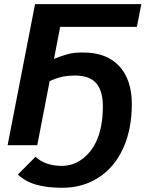

<svg xmlns="http://www.w3.org/2000/svg" viewBox="-20 -708 709 936"><path d="M622.6 -200.7Q622.6 -77.6 580.1 15.6Q537.6 108.4 460 158Q382.3 207.5 283.7 207.5Q210.4 207.5 157.5 192.6Q104.5 177.7 66.9 143.1L153.3 56.2Q199.7 100.6 282.2 100.6Q339.8 100.6 387.2 62.5Q481.4 -13.2 481.4 -190.9Q481.4 -264.6 449.2 -302.2Q417 -339.8 343.3 -339.8Q313 -339.8 287.4 -334.7Q261.7 -329.6 222.2 -313L161.6 0H17.1L150.9 -688H668.9L647.5 -577.1H273.4L243.2 -420.9Q283.2 -437 309.6 -443.8Q329.6 -449.2 346.9 -450.7Q364.3 -452.1 384.8 -452.1Q499.5 -452.1 561 -386Q622.6 -319.8 622.6 -200.7Z"/></svg>

Font: Arimo
Style: Bold Italic
Weight: 700
Italic angle: -12°
Designer: Steve Matteson
Foundry: Monotype Imaging Inc.
Version: Version 1.33